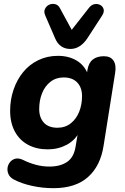

<svg xmlns="http://www.w3.org/2000/svg" viewBox="-20 -793 655 1004"><path d="M260 191Q202 191 147.5 179Q93 167 53 146Q32 135 24.5 118Q17 101 19.5 84Q22 67 33.5 53.5Q45 40 62.5 36.5Q80 33 102 44Q132 59 167 68.5Q202 78 238 78Q295 78 330.5 54Q366 30 375 -25L389 -108L397 -107Q374 -60 329 -36Q284 -12 230 -12Q171 -12 126.5 -36Q82 -60 57.5 -105.5Q33 -151 33 -214Q33 -272 51 -324.5Q69 -377 101.5 -416.5Q134 -456 180.5 -478.5Q227 -501 283 -501Q340 -501 382 -475.5Q424 -450 441 -401L428 -364L437 -426Q443 -464 465 -481.5Q487 -499 523 -499Q558 -499 573.5 -476Q589 -453 582 -411L522 -33Q506 74 440.5 132.5Q375 191 260 191ZM280 -125Q321 -125 350 -148Q379 -171 394 -208.5Q409 -246 409 -290Q409 -335 384 -361.5Q359 -388 313 -388Q273 -388 244 -365.5Q215 -343 200 -305.5Q185 -268 185 -223Q185 -178 209.5 -151.5Q234 -125 280 -125ZM348 -537Q320 -537 300 -551Q280 -565 269 -591L217 -711Q208 -731 215 -746Q222 -761 236.5 -768Q251 -775 267.5 -771.5Q284 -768 293 -751L355 -637L446 -753Q459 -769 475.5 -771.5Q492 -774 505 -766.5Q518 -759 522 -744.5Q526 -730 513 -710L437 -593Q420 -567 397.5 -552Q375 -537 348 -537Z"/></svg>

Font: Nunito ExtraLight ExtraBold
Style: Italic
Weight: 800
Italic angle: -9°
Version: Version 3.602